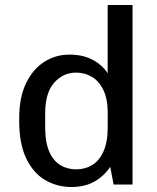

<svg xmlns="http://www.w3.org/2000/svg" viewBox="-20 -740 630 770"><path d="M266.8 10Q209.2 10 161.8 -17.5Q114.2 -45 85.6 -103.8Q57 -162.5 57 -255.2V-266.2Q57 -349.5 84.5 -406.2Q112 -463 157.6 -492Q203.2 -521 258.5 -521Q312.5 -521 351.5 -500.2Q390.5 -479.5 411.8 -446V-720H511.5V0H435.5L422.2 -71Q396.5 -33 358.1 -11.5Q319.8 10 266.8 10ZM285.2 -60.8Q320 -60.8 348.5 -77.4Q377 -94 394.5 -131.6Q412 -169.2 412 -231.5V-287.8Q412 -342.5 395 -378.2Q378 -414 349.1 -431.4Q320.2 -448.8 285.2 -448.8Q233 -448.8 197.1 -408.1Q161.2 -367.5 161.2 -286V-230.8Q161.2 -168.8 177.8 -131.5Q194.2 -94.2 222.4 -77.5Q250.5 -60.8 285.2 -60.8Z"/></svg>

Font: Chivo Medium
Style: Regular
Weight: 500
Designer: Hector Gatti
Foundry: Omnibus-Type
Version: Version 2.002